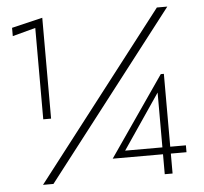

<svg xmlns="http://www.w3.org/2000/svg" viewBox="-51 -753 855 806"><g transform="rotate(-5 377.0 -350.0)"><path d="M639 -700H683L142 0H98ZM26 -633V-668L156 -699V-274H123V-659ZM611 0V-84H399L631 -420H644V-113H710V-84H644V0ZM611 -344 454 -113H611Z"/></g></svg>

Font: Jost* Light
Style: Regular
Weight: 300
Version: Version 3.7